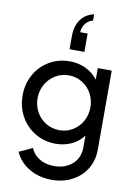

<svg xmlns="http://www.w3.org/2000/svg" viewBox="-114 -945 854 1235"><g transform="rotate(10 313.5 -328.0)"><path d="M73 79 160 39Q175 79 215 104.5Q255 130 313 130Q384 130 431 89.5Q478 49 478 -23V-98Q448 -57 401 -35Q354 -13 299 -13Q224 -13 164 -48.5Q104 -84 69.5 -145.5Q35 -207 35 -282Q35 -357 69 -418.5Q103 -480 163 -515.5Q223 -551 298 -551Q354 -551 401 -528.5Q448 -506 481 -464V-539H572V-23Q572 47 539 102Q506 157 447 188.5Q388 220 314 220Q229 220 164.5 181.5Q100 143 73 79ZM307 -103Q354 -103 393.5 -127Q433 -151 455.5 -192Q478 -233 478 -282Q478 -331 455.5 -372Q433 -413 393.5 -437Q354 -461 307 -461Q258 -461 218.5 -437Q179 -413 156 -372Q133 -331 133 -282Q133 -233 155.5 -192Q178 -151 218 -127Q258 -103 307 -103ZM398 -876V-835Q367 -827 349.5 -804Q332 -781 329 -747H378V-627H281V-712Q281 -778 311 -820.5Q341 -863 398 -876Z"/></g></svg>

Font: BLUETTI 2.0 Normal
Style: Normal
Weight: 400
Designer: Stijn de Vries
Foundry: tokotype
Version: Version 2.005;October 31, 2023;FontCreator 14.0.0.2814 64-bi